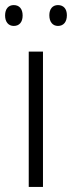

<svg xmlns="http://www.w3.org/2000/svg" viewBox="-33 -786 283 755"><path d="M-13 -725C-13 -700 0 -684 21 -684C43 -684 56 -699 56 -725C56 -751 43 -766 21 -766C0 -766 -13 -751 -13 -725ZM161 -726C161 -700 174 -684 195 -684C217 -684 230 -700 230 -726C230 -751 217 -766 195 -766C174 -766 161 -751 161 -726ZM136 -51V-583H80V-51Z"/></svg>

Font: Noto Sans Tamil UI SemiCondensed Light
Style: Regular
Weight: 300
Width: 4
Designer: Jelle Bosma - Monotype Design Team
Foundry: Monotype Imaging Inc.
Version: Version 2.004